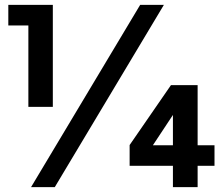

<svg xmlns="http://www.w3.org/2000/svg" viewBox="-20 -765 917 785"><path d="M196 -328V-745H14V-661H96V-328ZM204 0 650 -745H553L107 0ZM788 0V-87H857V-171H788V-417H679L510 -172V-87H687V0ZM605 -171 687 -295V-171Z"/></svg>

Font: Plus Jakarta Sans ExtraBold
Style: Regular
Weight: 800
Designer: Gumpita Rahayu
Foundry: Tokotype
Version: Version 2.071;gftools[0.9.30]